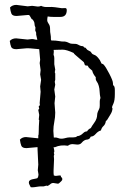

<svg xmlns="http://www.w3.org/2000/svg" viewBox="-20 -784 518 796"><path d="M329.1 -586.9H333Q335.9 -585 337.9 -582Q339.8 -579.1 342.3 -577.1Q344.7 -575.2 348.6 -573.7Q352.5 -572.3 355 -570.3Q357.4 -568.4 359.4 -564.5Q363.3 -558.6 370.6 -556.6Q377.9 -554.7 386.7 -544.4Q395.5 -534.2 397.9 -526.9Q400.4 -519.5 403.3 -519.5Q406.2 -519.5 409.2 -516.6Q418 -507.8 433.1 -478.5Q448.2 -449.2 448.2 -439.9Q448.2 -430.7 450.2 -429.7Q456.1 -426.8 456.1 -410.2V-393.6Q456.1 -367.2 450.2 -354.5Q444.3 -341.8 444.3 -338.9L446.3 -335Q446.3 -322.3 437 -308.1Q427.7 -293.9 425.8 -289.6Q423.8 -285.2 418.9 -282.2Q417 -268.6 409.2 -261.7Q401.4 -254.9 398.4 -243.2Q386.7 -240.2 377 -229Q367.2 -217.8 357.4 -217.8H356.4Q354.5 -214.8 353 -211.9Q351.6 -209 347.2 -207Q342.8 -205.1 339.4 -205.1Q335.9 -205.1 330.1 -202.1Q324.2 -199.2 318.4 -191.9Q312.5 -184.6 300.8 -184.6L281.2 -186.5Q269.5 -186.5 261.7 -179.7Q231.4 -184.6 208 -173.8H202.1Q205.1 -162.1 205.1 -157.2Q205.1 -152.3 203.1 -150.4L205.1 -143.6Q203.1 -139.6 203.1 -137.7L204.1 -124L202.1 -77.1V-66.4Q202.1 -61.5 203.1 -56.6Q209 -54.7 210.9 -54.7L226.6 -56.6Q228.5 -56.6 229.5 -56.2Q230.5 -55.7 232.4 -55.7Q231.4 -50.8 234.9 -48.8Q238.3 -46.9 238.3 -41.5Q238.3 -36.1 233.4 -32.2Q228.5 -28.3 226.1 -25.4Q223.6 -22.5 219.7 -22.5L201.2 -25.4Q193.4 -25.4 188 -20Q182.6 -14.6 174.8 -12.7Q173.8 -14.6 172.9 -14.6Q171.9 -14.6 166.5 -12.7Q161.1 -10.7 154.8 -11.2Q148.4 -11.7 140.6 -10.7Q132.8 -9.8 124.5 -8.3Q116.2 -6.8 107.4 -7.8Q105.5 -12.7 102.5 -17.6Q99.6 -22.5 99.6 -27.8Q99.6 -33.2 103.5 -36.1Q107.4 -39.1 113.3 -40.5Q119.1 -42 125.5 -43Q131.8 -43.9 135.7 -45.9Q139.6 -52.7 139.6 -60.5L136.7 -78.1L138.7 -101.6L135.7 -164.1V-173.8H132.8L89.8 -169.9Q72.3 -169.9 68.4 -179.7Q64.5 -189.5 62.5 -205.1Q72.3 -215.8 87.9 -215.8L134.8 -210.9H138.7V-222.7Q140.6 -223.6 140.6 -240.2Q140.6 -256.8 142.6 -286.1L140.6 -288.1L142.6 -307.6L138.7 -328.1L142.6 -334L140.6 -340.8Q140.6 -345.7 143.6 -346.2Q146.5 -346.7 145.5 -349.1Q144.5 -351.6 144.5 -357.4L148.4 -403.3L146.5 -425.8L150.4 -453.1L146.5 -475.6L148.4 -493.2L144.5 -522.5L146.5 -536.1L142.6 -580.1Q128.9 -581.1 116.7 -582.5Q104.5 -584 91.8 -584L47.9 -580.1Q30.3 -580.1 26.4 -589.4Q22.5 -598.6 20.5 -614.3Q30.3 -625 46.9 -625L93.8 -620.1L112.3 -622.1Q118.2 -622.1 123.5 -620.6Q128.9 -619.1 134.8 -619.1L129.9 -640.6Q129.9 -644.5 129.9 -648.4L126 -658.2L127 -669.9Q123 -677.7 123 -685.5Q123 -693.4 115.2 -703.1L111.3 -705.1Q108.4 -709 106.4 -713.4Q104.5 -717.8 100.6 -721.7H92.8L48.8 -717.8Q31.2 -717.8 27.3 -727.5Q23.4 -737.3 21.5 -752.9Q31.2 -763.7 47.9 -763.7L94.7 -757.8L113.3 -759.8L136.7 -756.8Q144.5 -756.8 150.4 -759.8Q162.1 -753.9 178.7 -754.9Q195.3 -755.9 209 -753.9L236.3 -750Q242.2 -750 249.5 -750.5Q256.8 -751 256.8 -742.2Q256.8 -713.9 230.5 -713.9H201.2Q187.5 -713.9 177.7 -715.8Q175.8 -708 175.8 -700.7Q175.8 -693.4 181.6 -685.5Q187.5 -677.7 187.5 -666Q187.5 -654.3 188 -651.4Q188.5 -648.4 189.9 -639.2Q191.4 -629.9 190.9 -625.5Q190.4 -621.1 192.4 -616.2Q211.9 -616.2 224.6 -613.8Q237.3 -611.3 243.2 -611.8Q249 -612.3 255.4 -610.4Q261.7 -608.4 267.1 -605.5Q272.5 -602.5 280.8 -602.5Q289.1 -602.5 293 -602.1Q296.9 -601.6 298.8 -601.1Q300.8 -600.6 303.2 -599.1Q305.7 -597.7 311 -595.2Q316.4 -592.8 321.3 -592.8Q326.2 -592.8 329.1 -586.9ZM201.2 -241.2 203.1 -213.9Q213.9 -214.8 220.2 -211.9Q226.6 -209 233.9 -209Q241.2 -209 246.1 -210.4Q251 -211.9 258.8 -213.4Q266.6 -214.8 275.9 -214.4Q285.2 -213.9 294.9 -215.8Q300.8 -220.7 303.2 -220.2Q305.7 -219.7 312 -222.7Q318.4 -225.6 325.2 -232.4Q332 -239.3 340.8 -239.3Q346.7 -249 356.4 -252.9Q362.3 -263.7 369.6 -273.4Q377 -283.2 379.9 -292Q382.8 -300.8 382.8 -307.1Q382.8 -313.5 385.7 -320.8Q388.7 -328.1 391.1 -332.5Q393.6 -336.9 393.6 -346.7V-363.3Q393.6 -370.1 396.5 -377.9Q393.6 -390.6 393.1 -403.8Q392.6 -417 389.6 -427.7Q386.7 -438.5 381.3 -445.8Q376 -453.1 377 -460.9V-463.9Q365.2 -477.5 362.3 -491.2Q357.4 -496.1 352.1 -500Q346.7 -503.9 343.8 -511.7Q333 -511.7 331.5 -515.1Q330.1 -518.6 329.1 -522.5Q328.1 -526.4 325.2 -528.3Q322.3 -530.3 310.1 -541Q297.9 -551.8 292 -556.6Q286.1 -561.5 285.2 -564.5Q255.9 -578.1 240.2 -578.1Q224.6 -578.1 217.3 -577.6Q210 -577.1 202.1 -577.1Q203.1 -575.2 203.1 -569.3Q203.1 -563.5 202.1 -558.6V-556.6Q205.1 -550.8 205.1 -543V-517.6L209 -495.1Q209 -491.2 207 -489.3Q208 -488.3 208 -485.4L207 -481.4L209 -480.5V-453.1L207 -445.3L209 -432.6L205.1 -413.1L209 -383.8L206.1 -356.4L209 -317.4Q209 -297.9 205.1 -278.8Q201.2 -259.8 201.2 -241.2Z"/></svg>

Font: Mountains of Christmas
Style: Regular
Weight: 400
Designer: Crystal Kluge
Foundry: Font Diner, Inc DBA Tart Workshop
Version: Version 1.002